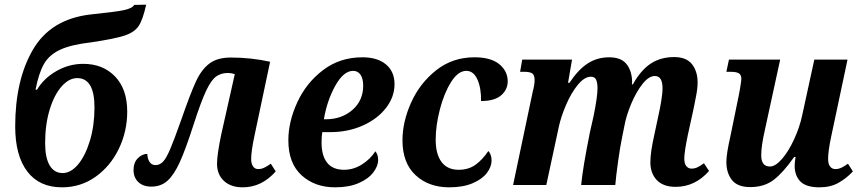

<svg xmlns="http://www.w3.org/2000/svg" viewBox="-20 -791 3681 821"><path d="M45 -250Q45 -449 121 -579Q197 -709 366 -729Q473 -740 509 -747.5Q545 -755 554 -770L605 -771Q591 -707 573 -680Q555 -653 513 -639Q471 -625 370 -610Q283 -600 236.5 -578Q190 -556 168 -517.5Q146 -479 132 -408L138 -407Q167 -456 221 -487Q275 -518 336 -518Q420 -518 472 -464Q524 -410 524 -314Q524 -229 488 -154.5Q452 -80 388.5 -35Q325 10 245 10Q148 10 96.5 -58Q45 -126 45 -250ZM384 -332Q384 -457 310 -457Q275 -457 243.5 -421.5Q212 -386 192.5 -322.5Q173 -259 173 -179Q173 -116 192.5 -83.5Q212 -51 248 -51Q283 -51 314 -88Q345 -125 364.5 -189.5Q384 -254 384 -332Z M908 -91Q908 -129 926 -216L984 -474Q969 -479 955 -479Q924 -479 903 -463Q882 -447 860.5 -401Q839 -355 808 -259Q774 -153 749 -98Q724 -43 696 -18Q668 7 627 7Q592 7 571.5 -12.5Q551 -32 551 -64Q551 -96 569.5 -114.5Q588 -133 610 -133Q610 -114 619 -99.5Q628 -85 645 -85Q663 -85 677 -99.5Q691 -114 708 -154Q725 -194 754 -276Q794 -391 817.5 -442Q841 -493 875 -519Q909 -545 967 -545Q1053 -545 1135 -527L1068 -210Q1054 -144 1054 -111Q1054 -91 1062 -79.5Q1070 -68 1084 -68Q1097 -68 1109 -73.5Q1121 -79 1138 -91L1159 -58Q1099 10 1018 10Q967 10 937.5 -17.5Q908 -45 908 -91Z M1213 -191Q1213 -270 1251 -353Q1289 -436 1361 -491Q1433 -546 1530 -546Q1594 -546 1630.5 -515.5Q1667 -485 1667 -431Q1667 -377 1631 -330Q1595 -283 1532 -254.5Q1469 -226 1392 -226H1358Q1355 -207 1355 -182Q1355 -125 1379 -95Q1403 -65 1451 -65Q1492 -65 1528 -88Q1564 -111 1585 -144Q1597 -130 1597 -107Q1597 -81 1576 -53.5Q1555 -26 1513.5 -8Q1472 10 1413 10Q1326 10 1269.5 -41.5Q1213 -93 1213 -191ZM1373 -281Q1441 -281 1487 -321Q1533 -361 1533 -425Q1533 -455 1521.5 -471.5Q1510 -488 1490 -488Q1449 -488 1413.5 -424Q1378 -360 1365 -281Z M1701 -191Q1701 -270 1738 -352.5Q1775 -435 1845 -490.5Q1915 -546 2009 -546Q2079 -546 2115 -516.5Q2151 -487 2151 -443Q2151 -408 2123 -383.5Q2095 -359 2037 -359Q2038 -414 2021.5 -451Q2005 -488 1974 -488Q1939 -488 1909 -440.5Q1879 -393 1861 -323.5Q1843 -254 1843 -194Q1843 -132 1868 -98.5Q1893 -65 1941 -65Q1984 -65 2014 -87Q2044 -109 2068 -145Q2074 -140 2078 -129Q2082 -118 2082 -105Q2082 -78 2062 -51.5Q2042 -25 2001 -7.5Q1960 10 1901 10Q1813 10 1757 -42Q1701 -94 1701 -191Z M2761 -97Q2761 -140 2778 -215L2795 -295Q2801 -321 2807 -356Q2813 -391 2813 -414Q2813 -466 2780 -466Q2754 -466 2727 -431.5Q2700 -397 2679 -347Q2658 -297 2650 -253L2639 -198Q2632 -165 2623 -101Q2614 -37 2611 0H2465Q2472 -73 2502 -223L2518 -294Q2535 -377 2535 -414Q2535 -435 2529.5 -449Q2524 -463 2507 -463Q2479 -463 2450.5 -428Q2422 -393 2400.5 -342.5Q2379 -292 2370 -251L2316 0H2174L2258 -399Q2266 -429 2266 -448Q2266 -470 2256 -477Q2246 -484 2221 -484H2204L2213 -536H2426L2409 -437H2415Q2453 -494 2493.5 -520Q2534 -546 2585 -546Q2636 -546 2659 -517Q2682 -488 2683 -441Q2683 -434 2682 -430H2686Q2720 -491 2762.5 -519Q2805 -547 2863 -547Q2915 -547 2939 -516.5Q2963 -486 2963 -438Q2963 -413 2956.5 -380.5Q2950 -348 2949 -342L2944 -318L2921 -213Q2906 -140 2906 -113Q2906 -92 2914.5 -81Q2923 -70 2937 -70Q2950 -70 2962 -75.5Q2974 -81 2990 -93L3012 -60Q2952 8 2869 8Q2816 8 2788.5 -21Q2761 -50 2761 -97Z M3378 -82Q3378 -98 3382 -120H3376Q3329 -53 3288.5 -22Q3248 9 3188 9Q3134 9 3110 -21Q3086 -51 3086 -99Q3086 -133 3104 -212L3140 -388L3144 -410Q3150 -446 3150 -453Q3150 -471 3139.5 -477.5Q3129 -484 3103 -484H3086L3097 -536H3316L3251 -237Q3235 -167 3235 -127Q3235 -79 3272 -79Q3296 -79 3324 -111.5Q3352 -144 3375.5 -195Q3399 -246 3410 -297L3462 -536H3604L3534 -206Q3521 -145 3521 -111Q3521 -90 3529.5 -79Q3538 -68 3552 -68Q3565 -68 3577 -73.5Q3589 -79 3606 -91L3627 -58Q3599 -28 3565 -9Q3531 10 3484 10Q3427 10 3402.5 -15Q3378 -40 3378 -82Z"/></svg>

Font: Noto Serif Narrow
Style: Bold Italic
Weight: 700
Width: 4
Italic angle: -12°
Designer: Monotype Design Team
Foundry: Monotype Imaging Inc.
Version: Version 1.001